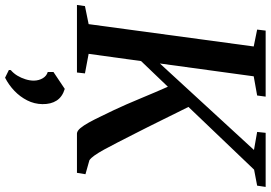

<svg xmlns="http://www.w3.org/2000/svg" viewBox="-183 -608 1066 756"><g transform="rotate(90 350.0 -230.0)"><path d="M-8.5 0 -4 -31.5 67 -46 155 -696 88.5 -709.5 92.5 -743H352.5L348 -709.5L272.5 -696L222 -326.5L562.5 -697L491.5 -709.5L495 -743H708L703 -709.5L640 -697.5L393 -439Q403.5 -418.5 416.8 -391.2Q430 -364 444.8 -334.5Q459.5 -305 473.5 -276.8Q487.5 -248.5 499 -226.5Q518 -189.5 533.2 -159.5Q548.5 -129.5 561.2 -106.5Q574 -83.5 584.2 -69Q594.5 -54.5 603 -49L658 -33.5L652.5 0H497Q487 -1 476.5 -13.5Q466 -26 454.5 -46.8Q443 -67.5 430.8 -93.2Q418.5 -119 405.5 -145.5Q395 -167.5 383 -195Q371 -222.5 358.8 -252Q346.5 -281.5 334.8 -309Q323 -336.5 313.5 -358L212.5 -252.5L184 -46L261 -31.5L257.5 0ZM247.5 268 248 260.5Q260.5 250 269.8 234.8Q279 219.5 284.2 202.5Q289.5 185.5 289.5 169.5Q289 149.5 280 134.5Q271 119.5 255.5 115V92.5L322 48Q353.5 57.5 368 80Q382.5 102.5 382 136Q381.5 168 367.2 196Q353 224 329.8 246.2Q306.5 268.5 278 283Z"/></g></svg>

Font: Merriweather 72pt Medium
Style: Italic
Weight: 500
Italic angle: -7.8°
Version: Version 2.101